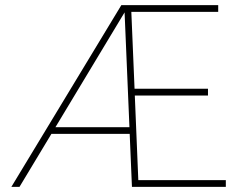

<svg xmlns="http://www.w3.org/2000/svg" viewBox="-20 -731 927 751"><path d="M863.3 -26.4C863.3 -26.4 521 -26.4 521 -26.4C521 -26.4 507.3 -357.4 507.3 -357.4C507.3 -357.4 793.5 -357.4 793.5 -357.4C793.5 -357.4 793.5 -383.8 793.5 -383.8C793.5 -383.8 506.3 -383.8 506.3 -383.8C506.3 -383.8 493.7 -684.6 493.7 -684.6C493.7 -684.6 833.5 -684.6 833.5 -684.6C833.5 -684.6 833.5 -710.9 833.5 -710.9C833.5 -710.9 454.6 -710.9 454.6 -710.9C454.6 -710.9 24.4 0 24.4 0C24.4 0 56.2 0 56.2 0C56.2 0 181.2 -207.5 181.2 -207.5C181.2 -207.5 487.3 -207.5 487.3 -207.5C487.3 -207.5 496.1 0 496.1 0C496.1 0 863.3 0 863.3 0C863.3 0 863.3 -26.4 863.3 -26.4ZM467.3 -682.6C467.3 -682.6 486.3 -233.4 486.3 -233.4C486.3 -233.4 196.8 -233.4 196.8 -233.4C196.8 -233.4 467.3 -682.6 467.3 -682.6Z"/></svg>

Font: WOX
Style: Regular
Weight: 500
Designer: Google
Foundry: ""
Version: ""